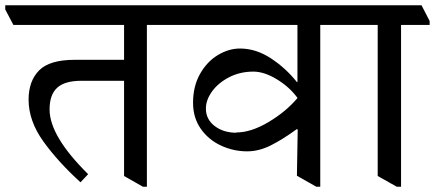

<svg xmlns="http://www.w3.org/2000/svg" viewBox="-51 -670 1658 732"><path d="M619 -575H509V42H494L422 1V-362H259Q196 -362 167 -335.5Q138 -309 138 -253Q138 -151 285 -6L256 25Q171 -52 114.5 -130.5Q58 -209 58 -290Q58 -361 98 -401.5Q138 -442 234 -442H422V-575H0L-31 -634V-650H588L619 -590Z M1280 -590V-575H1170V42H1155L1081 0L1084 -176L1081 -178Q1026 -138 981 -115.5Q936 -93 891 -93Q839 -93 791.5 -115Q744 -137 714.5 -179Q685 -221 685 -278Q685 -341 711.5 -388Q738 -435 779.5 -460Q821 -485 864 -485Q925 -485 982 -447.5Q1039 -410 1081 -357H1083V-575H619L588 -634V-650H1249ZM850 -165Q906 -165 972.5 -204.5Q1039 -244 1083 -296V-297Q1052 -339 1004 -368Q956 -397 915 -397Q864 -397 822.5 -375.5Q781 -354 757.5 -321.5Q734 -289 734 -256Q734 -215 767.5 -189.5Q801 -164 850 -164Z M1587 -590V-575H1478V42H1462L1389 1V-575H1280L1249 -634V-650H1556Z"/></svg>

Font: Martel DemiBold
Style: Regular
Weight: 600
Designer: Dan Reynolds
Foundry: Dan Reynolds
Version: Version 1.001; ttfautohint (v1.1) -l 5 -r 5 -G 72 -x 0 -D la